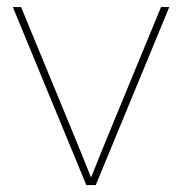

<svg xmlns="http://www.w3.org/2000/svg" viewBox="-20 -536 527 556"><path d="M230 0 17.1 -515.6H41L186 -164.1Q200.7 -128.9 215.1 -93Q229.5 -57.1 243.7 -22Q257.8 -57.1 272.2 -93Q286.6 -128.9 301.3 -164.1L446.3 -515.6H470.2L257.3 0Z"/></svg>

Font: Inter Display Thin
Style: Regular
Weight: 100
Designer: Rasmus Andersson
Foundry: rsms
Version: Version 4.000;git-a52131595